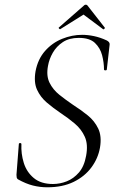

<svg xmlns="http://www.w3.org/2000/svg" viewBox="-20 -784 500 816"><path d="M181 12Q150 12 120 4.5Q90 -3 56 -22Q52 -25 51 -29.5Q50 -34 50 -41L60 -171Q60 -176 65.5 -176Q71 -176 71 -171Q69 -131 81 -92Q93 -53 123.5 -27.5Q154 -2 205 -2Q235 -2 264 -13.5Q293 -25 315.5 -51Q338 -77 346 -122Q355 -170 340.5 -202.5Q326 -235 297.5 -259Q269 -283 237 -304Q206 -325 179 -348Q152 -371 137.5 -402.5Q123 -434 131 -481Q141 -533 171.5 -567.5Q202 -602 244 -619Q286 -636 329 -636Q353 -636 379.5 -630.5Q406 -625 434 -612Q447 -605 446 -595L434 -489Q434 -485 428 -485Q422 -485 422 -489Q422 -518 414 -549Q406 -580 383.5 -601.5Q361 -623 315 -623Q274 -623 247 -605Q220 -587 204.5 -560Q189 -533 184 -504Q176 -462 190.5 -432.5Q205 -403 232.5 -381Q260 -359 291 -338Q324 -317 353 -293.5Q382 -270 397.5 -237.5Q413 -205 405 -157Q397 -111 368.5 -72.5Q340 -34 293 -11Q246 12 181 12ZM236 -660Q235 -659 231.5 -662Q228 -665 230 -667L335 -759Q339 -764 344.5 -764Q350 -764 353 -759L425 -667Q427 -665 423.5 -661.5Q420 -658 418 -660L335 -722Z"/></svg>

Font: Cormorant Infant Light
Style: Italic
Weight: 300
Italic angle: -10°
Designer: Christian Thalmann (Catharsis Fonts)
Foundry: Catharsis Fonts
Version: Version 4.001